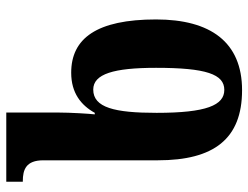

<svg xmlns="http://www.w3.org/2000/svg" viewBox="-112 -688 810 627"><g transform="rotate(-90 293.5 -375.0)"><path d="M312 10C469 10 543 -93 543 -271C543 -465 481 -548 369 -548C303 -548 263 -516 238 -471H233C235 -487 239 -550 239 -591V-760H13V-706H15C52 -706 83 -696 83 -639V-265C83 -82 153 10 312 10ZM313 -48C263 -48 238 -106 238 -269C238 -406 255 -476 314 -476C365 -476 385 -409 385 -271C385 -107 364 -48 313 -48Z"/></g></svg>

Font: Noto Serif Condensed ExtraBold
Style: Regular
Weight: 800
Width: 3
Designer: Monotype Design Team
Foundry: Monotype Imaging Inc.
Version: Version 2.013